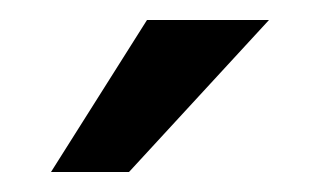

<svg xmlns="http://www.w3.org/2000/svg" viewBox="-20 -753 321 192"><path d="M127 -733H249L109 -581H31Z"/></svg>

Font: Rosario Light Light
Style: Regular
Weight: 300
Version: Version 1.101; ttfautohint (v1.8.1.43-b0c9)